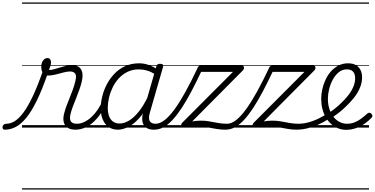

<svg xmlns="http://www.w3.org/2000/svg" viewBox="-178 -1030 3026 1550"><path d="M-139 17Q-150 17 -154.5 9.5Q-159 2 -157.5 -7Q-156 -16 -148 -23.5Q-140 -31 -127 -31Q-93 -31 -59 -52Q-25 -73 11.5 -122Q48 -171 87.5 -254.5Q127 -338 170 -463L208 -439Q162 -305 118.5 -216.5Q75 -128 32.5 -77Q-10 -26 -52.5 -4.5Q-95 17 -139 17ZM430 17Q402 17 381 8Q360 -1 348 -18.5Q336 -36 334 -62Q332 -88 342 -122Q348 -146 359.5 -177Q371 -208 385 -241.5Q399 -275 411 -309.5Q423 -344 430 -374Q442 -420 428.5 -436.5Q415 -453 388 -453Q363 -453 332.5 -444.5Q302 -436 270 -428Q238 -420 210 -420Q192 -420 179.5 -429Q167 -438 161 -454.5Q155 -471 155 -492Q155 -510 161 -525.5Q167 -541 178.5 -551Q190 -561 205 -561Q220 -561 227 -551Q234 -541 234 -526Q234 -514 229 -497Q224 -480 216 -466Q233 -464 255 -470Q277 -476 302.5 -484Q328 -492 354 -498Q380 -504 404 -504Q435 -504 456.5 -490.5Q478 -477 485.5 -447Q493 -417 481 -367Q474 -338 462 -304.5Q450 -271 436.5 -237Q423 -203 411 -172Q399 -141 393 -116Q381 -72 393 -51.5Q405 -31 443 -31Q453 -31 457.5 -23.5Q462 -16 460.5 -7Q459 2 451 9.5Q443 17 430 17ZM0 490H568V500H0ZM0 -20H568V0H0ZM0 -505H568V-500H0ZM0 -1010H568V-1000H0Z M429 17Q418 17 413 9.5Q408 2 410 -7Q412 -16 420 -23.5Q428 -31 443 -31Q473 -31 503 -45.5Q533 -60 560.5 -85.5Q588 -111 611 -145Q634 -179 650 -217Q654 -228 663 -228Q672 -228 679 -221.5Q686 -215 682 -204Q664 -158 638 -118Q612 -78 579.5 -47.5Q547 -17 509 0Q471 17 429 17ZM567 490V500ZM567 -20V0ZM567 -505V-500ZM567 -1010V-1000Z M774 17Q731 17 700 -4Q669 -25 652 -64Q635 -103 635 -156Q635 -200 647 -250Q659 -300 683.5 -347.5Q708 -395 745 -434Q782 -473 832.5 -496Q883 -519 947 -519Q985 -519 1024 -505Q1063 -491 1095 -467L1084 -423Q1043 -451 1009 -460.5Q975 -470 944 -470Q893 -470 852.5 -450.5Q812 -431 781.5 -398Q751 -365 731.5 -324.5Q712 -284 702 -241.5Q692 -199 692 -160Q692 -121 702.5 -92.5Q713 -64 734.5 -48.5Q756 -33 788 -33Q824 -33 863 -56Q902 -79 942 -128.5Q982 -178 1018 -254L1031 -213Q990 -124 943.5 -73.5Q897 -23 853 -3Q809 17 774 17ZM1063 17Q1034 17 1013.5 7Q993 -3 982 -22Q971 -41 970 -68Q969 -95 979 -129L1084 -494Q1088 -506 1094.5 -510.5Q1101 -515 1114 -515Q1132 -515 1137 -508Q1142 -501 1138 -489L1033 -125Q1018 -75 1030.5 -53Q1043 -31 1078 -31Q1087 -31 1091 -23.5Q1095 -16 1093.5 -7Q1092 2 1084.5 9.5Q1077 17 1063 17ZM568 490H1203V500H568ZM568 -20H1203V0H568ZM568 -505H1203V-500H568ZM568 -1010H1203V-1000H568Z M1065 17Q1054 17 1049.5 9.5Q1045 2 1047 -7Q1049 -16 1057 -23.5Q1065 -31 1079 -31Q1113 -31 1151 -60.5Q1189 -90 1231 -147.5Q1273 -205 1319.5 -289Q1366 -373 1417 -481Q1421 -488 1428 -489Q1435 -490 1442 -486.5Q1449 -483 1452.5 -476.5Q1456 -470 1452 -463Q1408 -370 1368 -294Q1328 -218 1290 -160Q1252 -102 1215.5 -62.5Q1179 -23 1142 -3Q1105 17 1065 17ZM1203 490H1286V500H1203ZM1203 -20H1286V0H1203ZM1203 -505H1286V-500H1203ZM1203 -1010H1286V-1000H1203Z M1642 17Q1603 17 1567.5 10.5Q1532 4 1497.5 -2Q1463 -8 1425 -8Q1399 -8 1375 -6.5Q1351 -5 1331.5 -2.5Q1312 0 1299 0Q1289 0 1285.5 -7Q1282 -14 1284.5 -23Q1287 -32 1292 -38L1703 -450H1426Q1417 -450 1414 -456Q1411 -462 1414 -475Q1418 -487 1424 -493.5Q1430 -500 1439 -500H1774Q1785 -500 1789 -493.5Q1793 -487 1791.5 -478Q1790 -469 1782 -461L1374 -50Q1394 -53 1410 -54.5Q1426 -56 1444 -56Q1480 -56 1513 -50Q1546 -44 1581 -37.5Q1616 -31 1656 -31Q1666 -31 1669 -24.5Q1672 -18 1670 -6Q1668 6 1660.5 11.5Q1653 17 1642 17ZM1285 490H1780V500H1285ZM1285 -20H1780V0H1285ZM1285 -505H1780V-500H1285ZM1285 -1010H1780V-1000H1285Z M1642 17Q1631 17 1626.5 9.5Q1622 2 1624 -7Q1626 -16 1634 -23.5Q1642 -31 1656 -31Q1690 -31 1728 -60.5Q1766 -90 1808 -147.5Q1850 -205 1896.5 -289Q1943 -373 1994 -481Q1998 -488 2005 -489Q2012 -490 2019 -486.5Q2026 -483 2029.5 -476.5Q2033 -470 2029 -463Q1985 -370 1945 -294Q1905 -218 1867 -160Q1829 -102 1792.5 -62.5Q1756 -23 1719 -3Q1682 17 1642 17ZM1780 490H1863V500H1780ZM1780 -20H1863V0H1780ZM1780 -505H1863V-500H1780ZM1780 -1010H1863V-1000H1780Z M2219 17Q2180 17 2144.5 10.5Q2109 4 2074.5 -2Q2040 -8 2002 -8Q1976 -8 1952 -6.5Q1928 -5 1908.5 -2.5Q1889 0 1876 0Q1866 0 1862.5 -7Q1859 -14 1861.5 -23Q1864 -32 1869 -38L2280 -450H2003Q1994 -450 1991 -456Q1988 -462 1991 -475Q1995 -487 2001 -493.5Q2007 -500 2016 -500H2351Q2362 -500 2366 -493.5Q2370 -487 2368.5 -478Q2367 -469 2359 -461L1951 -50Q1971 -53 1987 -54.5Q2003 -56 2021 -56Q2057 -56 2090 -50Q2123 -44 2158 -37.5Q2193 -31 2233 -31Q2243 -31 2246 -24.5Q2249 -18 2247 -6Q2245 6 2237.5 11.5Q2230 17 2219 17ZM1862 490H2357V500H1862ZM1862 -20H2357V0H1862ZM1862 -505H2357V-500H1862ZM1862 -1010H2357V-1000H1862Z M2219 17Q2206 17 2202 9.5Q2198 2 2201 -7Q2204 -16 2212.5 -23.5Q2221 -31 2233 -31Q2284 -31 2342.5 -51.5Q2401 -72 2459 -110Q2467 -115 2473.5 -112Q2480 -109 2484 -101Q2488 -93 2487.5 -85Q2487 -77 2479 -72Q2433 -42 2387 -22Q2341 -2 2298 7.5Q2255 17 2219 17ZM2357 490V500ZM2357 -20V0ZM2357 -505V-500ZM2357 -1010V-1000Z M2461 -109Q2493 -128 2522.5 -151Q2552 -174 2576 -198Q2609 -229 2634.5 -262Q2660 -295 2674.5 -329.5Q2689 -364 2689 -398Q2689 -433 2672.5 -451.5Q2656 -470 2621 -470Q2585 -470 2556.5 -446.5Q2528 -423 2508.5 -387Q2489 -351 2479 -310Q2469 -269 2469 -234Q2469 -188 2481 -151Q2493 -114 2514 -87Q2535 -60 2563 -45.5Q2591 -31 2624 -31Q2655 -31 2682.5 -41.5Q2710 -52 2736 -71Q2762 -90 2787 -113Q2796 -121 2804 -120Q2812 -119 2819 -113Q2826 -106 2828 -97.5Q2830 -89 2822 -80Q2799 -55 2767 -32.5Q2735 -10 2697 4Q2659 18 2616 18Q2581 18 2550.5 5.5Q2520 -7 2495 -29.5Q2470 -52 2452 -83Q2434 -114 2424.5 -152Q2415 -190 2415 -232Q2415 -270 2424 -310Q2433 -350 2450.5 -387.5Q2468 -425 2494.5 -454.5Q2521 -484 2555.5 -501.5Q2590 -519 2632 -519Q2671 -519 2696 -504Q2721 -489 2733 -463.5Q2745 -438 2745 -405Q2745 -363 2728 -322Q2711 -281 2680.5 -242Q2650 -203 2611 -167Q2583 -139 2550.5 -114.5Q2518 -90 2483 -69ZM2357 490H2801V500H2357ZM2357 -20H2801V0H2357ZM2357 -505H2801V-500H2357ZM2357 -1010H2801V-1000H2357Z"/></svg>

Font: Playwrite TZ Guides
Style: Regular
Weight: 400
Designer: Veronika Burian, José Scaglione
Foundry: TypeTogether
Version: Version 1.003